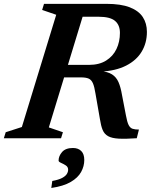

<svg xmlns="http://www.w3.org/2000/svg" viewBox="-44 -702 770 975"><path d="M407.5 -372.5Q460 -372.5 495 -394.5Q530 -416.5 547.5 -453.2Q565 -490 565 -535Q565 -575 540 -596Q515 -617 456.5 -617H280.5L314.5 -682.5H495.5Q570 -682.5 615.2 -664.8Q660.5 -647 681.2 -615.2Q702 -583.5 702 -540Q702 -484 675.5 -439.8Q649 -395.5 596.5 -368.8Q544 -342 465.5 -338V-341Q503.5 -338 525 -324.2Q546.5 -310.5 557.8 -284.8Q569 -259 575.5 -220L595.5 -116Q601.5 -82.5 609.2 -67.2Q617 -52 629.5 -48Q642 -44 661.5 -44L650.5 0Q593 4 558.5 2Q524 0 505 -10.5Q486 -21 477.2 -42.2Q468.5 -63.5 463.5 -97L441 -226Q435.5 -261.5 427.8 -279.2Q420 -297 406 -303Q392 -309 367 -309H196.5L203.5 -372.5ZM204 -55 275.5 -30.5 266 0H-24.5L-15 -30.5L67 -57L241.5 -627L170 -651.5L179.5 -682.5H395.5ZM253.5 113.5Q253.5 90.5 271.2 70Q289 49.5 326.5 49.5Q353 49.5 368.5 64.8Q384 80 384 110.5Q384 142 368 171.2Q352 200.5 315.2 222Q278.5 243.5 216.5 252.5L221.5 217Q254 211 271.2 201.8Q288.5 192.5 295.2 181.8Q302 171 302 160Q302 145.5 289.8 137.8Q277.5 130 265.5 124.8Q253.5 119.5 253.5 113.5Z"/></svg>

Font: Newsreader SemiBold
Style: Italic
Weight: 600
Italic angle: -17°
Designer: Hugues Gentile
Foundry: Production Type
Version: Version 1.003